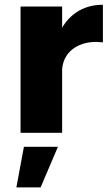

<svg xmlns="http://www.w3.org/2000/svg" viewBox="-20 -568 470 821"><path d="M420 -387Q367 -392.9 327.5 -378.1Q288 -363.3 266.6 -332.7Q245.3 -302.1 245.3 -259.3L203 -266.7Q203 -354.6 229.6 -417.6Q256.1 -480.6 304.9 -514.1Q353.6 -547.6 420 -547.6ZM67.9 -540.1H245.7V0H67.9ZM82.3 59.7H227.7L153.7 233.3H50Z"/></svg>

Font: Alexandria
Style: Regular
Weight: 400
Designer: Mohamed Gaber
Foundry: Kief Type Foundry
Version: Version 5.100